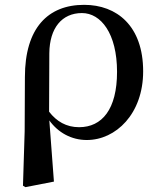

<svg xmlns="http://www.w3.org/2000/svg" viewBox="-20 -563 667 794"><path d="M75 205 85 211 203 188 184 -65C220 -15 275 16 339 16C459 16 572 -92 572 -268C572 -456 463 -543 328 -543C178 -543 83 -447 83 -244L82 -20ZM183 -101 184 -343C185 -447 236 -509 319 -509C397 -509 464 -425 464 -266C464 -111 402 -37 307 -37C254 -37 214 -61 183 -101Z"/></svg>

Font: Noto Serif CJK HK SemiBold
Style: Regular
Weight: 600
Designer: Ryoko NISHIZUKA 西塚涼子 (kana & ideographs); Frank Grießhammer (Latin, Greek & Cyrillic); Wenlong ZHANG 张文龙 (bopomofo); San
Foundry: Adobe
Version: Version 2.001;hotconv 1.1.0;makeotfexe 2.6.0